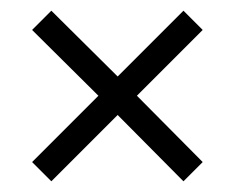

<svg xmlns="http://www.w3.org/2000/svg" viewBox="-20 -482 440 359"><path d="M40 -179 164 -303 40 -426 76 -462 200 -339 323 -462 359 -426 236 -303 359 -179 323 -143 200 -267 76 -143Z"/></svg>

Font: Mukta Mahee Light
Style: Regular
Weight: 300
Designer: Shuchita Grover, Noopur Datye, Girish Dalvi, Yashodeep Gholap
Foundry: Ek Type
Version: Version 2.538;PS 1.000;hotconv 16.6.51;makeotf.lib2.5.65220;